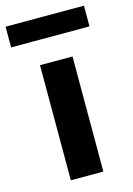

<svg xmlns="http://www.w3.org/2000/svg" viewBox="-147 -775 575 833"><g transform="rotate(-15 140.0 -358.5)"><path d="M316 -717H-36V-624H316ZM211 -517H65V0H211Z"/></g></svg>

Font: United Sans
Style: Bold
Weight: 700
Designer: Pablo Impallari, Rodrigo Fuenzalida (Modified by Dan O. Williams)
Version: Version 1.000;PS 001.000;hotconv 1.0.88;makeotf.lib2.5.64775